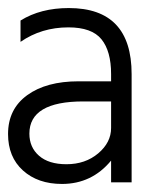

<svg xmlns="http://www.w3.org/2000/svg" viewBox="-20 -845 377 477"><path d="M256 -593V-527C256 -503 245.3 -482 224 -464C202.7 -446 176.3 -437 145 -437C115.7 -437 93 -444 77 -458C61 -472 53 -490.3 53 -513C53 -566.3 97.7 -593 187 -593ZM31 -741C65.7 -765 105.3 -777 150 -777C188.7 -777 216 -767.2 232 -747.5C248 -727.8 256 -699 256 -661V-643H175C121.7 -643 79.2 -631.5 47.5 -608.5C15.8 -585.5 0 -553.3 0 -512C0 -474 12.3 -443.8 37 -421.5C61.7 -399.2 94 -388 134 -388C183.3 -388 224 -407.3 256 -446V-392H307V-661C307 -770.3 255 -825 151 -825C104.3 -825 64.3 -814.7 31 -794Z"/></svg>

Font: Hind Light
Style: Regular
Weight: 300
Designer: Manushi Parikh, Satya Rajpurohit
Foundry: Indian Type Foundry
Version: Version 1.201;PS 1.0;hotconv 1.0.78;makeotf.lib2.5.61930; tt